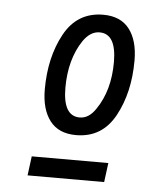

<svg xmlns="http://www.w3.org/2000/svg" viewBox="-41 -735 416 537"><g transform="rotate(5 166.5 -467.0)"><path d="M271 -234H56L63 -288H278ZM187 -408Q213 -408 232 -437Q269 -491 269 -570.5Q269 -650 222 -650Q196 -650 176 -621Q140 -567 140 -487.5Q140 -408 187 -408ZM228 -700Q277 -700 301.5 -668Q326 -636 326 -580Q326 -490 290 -424Q254 -358 181 -358Q132 -358 107.5 -390Q83 -422 83 -478Q83 -568 119 -634Q155 -700 228 -700Z"/></g></svg>

Font: Gudea
Style: Italic
Weight: 400
Version: Version 1.002